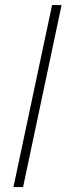

<svg xmlns="http://www.w3.org/2000/svg" viewBox="-20 -758 270 778"><path d="M34.5 0 191 -737.5H229.5L73.5 0Z"/></svg>

Font: Epilogue ExtraLight
Style: Italic
Weight: 250
Italic angle: -12°
Designer: Tyler Finck
Foundry: Etcetera Type Co
Version: Version 2.112